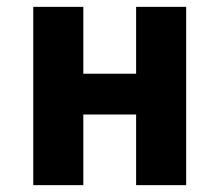

<svg xmlns="http://www.w3.org/2000/svg" viewBox="-20 -540 640 560"><path d="M77 0V-520H223V-325H377V-520H523V0H377V-206H223V0Z"/></svg>

Font: Iosevka Heavy Extended
Style: Regular
Weight: 900
Width: 7
Monospace: yes
Designer: Belleve Invis
Foundry: Belleve Invis
Version: Version 32.5.0; ttfautohint (v1.8.4)